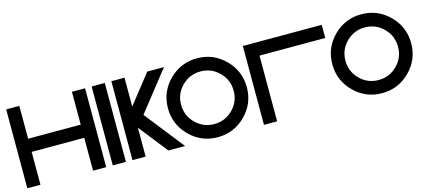

<svg xmlns="http://www.w3.org/2000/svg" viewBox="-55 -1178 3683 1653"><g transform="rotate(-15 1787.0 -351.5)"><path d="M146.5 -293V0H29.3V-703.1H146.5V-410.2H615.2V-703.1H732.4V0H615.2V-293Z M908.2 0H791V-703.1H908.2Z M1084 -257.3V0H966.8V-703.1H1084V-445.8L1286.6 -703.1H1435.5L1158.7 -351.6L1435.5 0H1286.6Z M1728.5 0Q1583 0 1480 -103Q1377 -206.1 1377 -351.6Q1377 -497.1 1480 -600.1Q1583 -703.1 1728.5 -703.1Q1874 -703.1 1977.1 -600.1Q2080.1 -497.1 2080.1 -351.6Q2080.1 -206.1 1977.1 -103Q1874 0 1728.5 0ZM1728.5 -117.2Q1825.7 -117.2 1894.3 -185.8Q1962.9 -254.4 1962.9 -351.6Q1962.9 -448.7 1894.3 -517.3Q1825.7 -585.9 1728.5 -585.9Q1631.3 -585.9 1562.7 -517.3Q1494.1 -448.7 1494.1 -351.6Q1494.1 -254.4 1562.7 -185.8Q1631.3 -117.2 1728.5 -117.2Z M2841.8 -703.1V-585.9H2255.9V0H2138.7V-703.1Z M3193.4 0Q3047.9 0 2944.8 -103Q2841.8 -206.1 2841.8 -351.6Q2841.8 -497.1 2944.8 -600.1Q3047.9 -703.1 3193.4 -703.1Q3338.9 -703.1 3441.9 -600.1Q3544.9 -497.1 3544.9 -351.6Q3544.9 -206.1 3441.9 -103Q3338.9 0 3193.4 0ZM3193.4 -117.2Q3290.5 -117.2 3359.1 -185.8Q3427.7 -254.4 3427.7 -351.6Q3427.7 -448.7 3359.1 -517.3Q3290.5 -585.9 3193.4 -585.9Q3096.2 -585.9 3027.6 -517.3Q2959 -448.7 2959 -351.6Q2959 -254.4 3027.6 -185.8Q3096.2 -117.2 3193.4 -117.2Z"/></g></svg>

Font: Gerhaus
Style: Regular
Weight: 400
Designer: GGBotNet
Foundry: GGBotNet
Version: 1.01